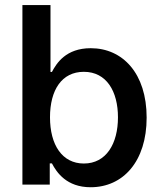

<svg xmlns="http://www.w3.org/2000/svg" viewBox="-20 -748 660 778"><path d="M347.2 10.7C479 10.7 574.2 -94.2 574.2 -271.5C574.2 -450.7 477.1 -552.7 347.7 -552.7C247.1 -552.7 209 -491.7 190.4 -456.5H184.6V-727.5H70.8V0H181.6V-85.9H190.4C209.5 -49.3 250 10.7 347.2 10.7ZM319.8 -85.4C231.9 -85.4 182.6 -161.1 182.6 -272.5C182.6 -383.8 230.5 -457 319.8 -457C411.6 -457 458 -377.9 458 -272.5C458 -166 410.6 -85.4 319.8 -85.4Z"/></svg>

Font: Raveo Medium
Style: Regular
Weight: 500
Designer: Jakub Foglar, Rasmus Andersson (Inter)
Foundry: Jakubfoglar.com
Version: Version 1.100;Glyphs 3.2.3 (3260)